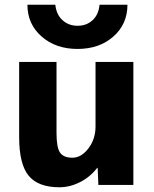

<svg xmlns="http://www.w3.org/2000/svg" viewBox="-20 -782 650 812"><path d="M96 -762H214Q218 -721 244 -697Q270 -673 308 -673Q346 -673 371.5 -696.5Q397 -720 401 -762H519Q519 -680 459.5 -627.5Q400 -575 308 -575Q216 -575 156 -627.5Q96 -680 96 -762ZM219 -520V-220Q219 -158 234 -136.5Q249 -115 286 -115Q324 -115 354 -154.5Q384 -194 384 -247V-520H544V0H396L393 -72H391Q362 -34 319 -12Q276 10 231 10Q142 10 101.5 -38.5Q61 -87 61 -203V-520Z"/></svg>

Font: Mplus 1p ExtraBold
Style: Regular
Weight: 800
Version: Version 1.061